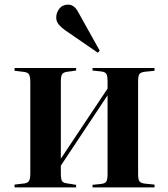

<svg xmlns="http://www.w3.org/2000/svg" viewBox="-20 -810 727 830"><path d="M43 0V-12L85 -17Q100 -19 105.5 -28Q111 -37 111 -63V-453Q111 -479 105.5 -488Q100 -497 85 -499L43 -504V-516H309V-505L266 -499Q252 -496 247.5 -487.5Q243 -479 243 -455V-124L445 -427V-458Q445 -481 440 -490Q435 -499 418 -501L380 -505V-516H648V-504L608 -500Q589 -498 583 -490Q577 -482 577 -458V-58Q577 -34 583 -26Q589 -18 608 -16L648 -12V0H380V-11L418 -15Q435 -17 440 -26Q445 -35 445 -58V-398L243 -94V-61Q243 -37 247.5 -28.5Q252 -20 266 -18L309 -11V0ZM403 -582 262 -679Q246 -690 234.5 -703.5Q223 -717 223 -734Q223 -755 236.5 -772.5Q250 -790 275 -790Q287 -790 298 -782.5Q309 -775 319 -756L411 -591Z"/></svg>

Font: Literata 72pt SemiBold
Style: Regular
Weight: 600
Designer: Latin by Veronika Burian and Jose Scaglione. Greek by Irene Vlachou. Cyrillic by Vera Evstafieva.
Foundry: TypeTogether
Version: Version 3.002